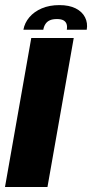

<svg xmlns="http://www.w3.org/2000/svg" viewBox="-29 -744 367 764"><path d="M-9.1 0H159.9L264.4 -592.7H95.4ZM207.4 -723.7Q167.7 -723.7 137.2 -710.7Q106.7 -697.6 87.7 -675.2Q68.8 -652.7 64.1 -625.6H143.2Q145.6 -639.1 151.9 -648.6Q158.2 -658.2 169.2 -663.2Q180.1 -668.2 197.7 -668.2Q213.6 -668.2 222.9 -663.4Q232.2 -658.5 235.7 -649Q239.2 -639.5 236.8 -625.6H316.1Q320.8 -652.7 309.3 -675.2Q297.9 -697.6 272 -710.7Q246 -723.7 207.4 -723.7Z"/></svg>

Font: Anybody Thin
Style: Italic
Weight: 100
Italic angle: -10°
Designer: Tyler Finck
Foundry: Etcetera Type Company
Version: Version 1.114;gftools[0.9.25]